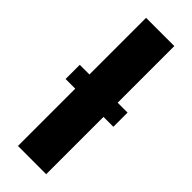

<svg xmlns="http://www.w3.org/2000/svg" viewBox="-238 -726 747 747"><g transform="rotate(45 136.0 -352.5)"><path d="M58.4 0V-705H213.7V0ZM5.2 -315.2V-393.3H268.1V-315.2Z"/></g></svg>

Font: TikTok Sans Light
Style: Regular
Weight: 300
Version: Version 4.000